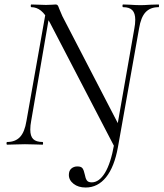

<svg xmlns="http://www.w3.org/2000/svg" viewBox="-20 -645 729 856"><path d="M120 -613Q117 -613 117 -619Q117 -625 120 -625L154 -624Q165 -623 185 -623Q201 -623 212 -624Q223 -625 228 -625Q234 -625 237 -621.5Q240 -618 244 -606Q252 -586 258 -573L513 -81L506 10Q506 12 503.5 13.5Q501 15 498 15Q492 15 491 11L203 -543Q182 -582 162.5 -597.5Q143 -613 120 -613ZM12 -12Q48 -12 69 -34Q90 -56 98 -106L186 -602L204 -600L119 -106Q115 -86 115 -67Q115 -38 128 -25Q141 -12 170 -12Q172 -12 172 -6Q172 0 170 0Q149 0 137 -1L91 -2L48 -1Q35 0 12 0Q9 0 9 -6Q9 -12 12 -12ZM493 -27 579 -518Q583 -538 583 -557Q583 -586 570 -599.5Q557 -613 529 -613Q526 -613 526 -619Q526 -625 529 -625L559 -624Q587 -622 607 -622Q623 -622 651 -624L687 -625Q689 -625 689 -619Q689 -613 687 -613Q650 -613 629 -590.5Q608 -568 600 -518L506 10ZM287 135Q287 116 298 106.5Q309 97 325 97Q342 97 348 105.5Q354 114 358 133Q361 150 367 159Q373 168 389 168Q422 168 448 125.5Q474 83 489 -2L506 10Q490 99 453 145Q416 191 362 191Q329 191 308 174.5Q287 158 287 135Z"/></svg>

Font: Cormorant Garamond
Style: Italic
Weight: 400
Italic angle: -10°
Designer: Christian Thalmann (Catharsis Fonts)
Foundry: Catharsis Fonts
Version: Version 4.000